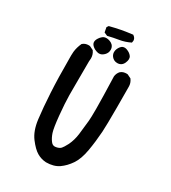

<svg xmlns="http://www.w3.org/2000/svg" viewBox="-194 -902 888 998"><g transform="rotate(30 250.0 -402.5)"><path d="M80.1 -538.1Q80.1 -542.5 80.1 -550Q80.1 -557.6 81.1 -570.3Q84 -598.1 97.2 -627L98.6 -627.9Q112.3 -640.1 132.8 -640.1Q135.7 -640.1 140.6 -639.6L163.6 -628.4L164.6 -626.5Q177.2 -608.9 177.2 -585.9Q177.2 -577.6 175.8 -568.4Q175.3 -468.8 175.3 -427Q175.3 -385.3 175.3 -364.3Q175.8 -317.9 182.6 -247.1Q189.5 -176.3 197.8 -150.9Q206.1 -126 219.2 -108.9Q229 -95.7 241.7 -95.7Q243.2 -95.7 244.6 -95.7Q261.7 -97.2 272.9 -105Q274.9 -106.4 278.1 -109.6Q281.2 -112.8 287.1 -122.1Q293 -131.3 299.8 -144.5Q315.4 -177.2 320.3 -215.6Q325.2 -253.9 329.6 -300.3Q331.5 -317.9 331.5 -374.5Q331.5 -431.2 327.1 -565.9Q329.6 -584.5 341.3 -598.1Q349.6 -605.5 358.6 -608.2Q367.7 -610.8 376 -610.8Q379.4 -610.8 383.8 -610.4L406.7 -599.1L407.7 -597.7Q420.9 -579.6 420.9 -557.6Q421.4 -487.3 421.4 -433.6Q421.4 -325.7 418.9 -286.1Q415 -226.6 405 -168.5Q395 -110.4 372.1 -76.7Q349.6 -43.5 320.3 -22.9Q290 -2 244.1 -2H243.7Q214.4 -3.9 189.5 -18.6Q164.6 -33.2 135.3 -71.8Q106 -110.4 97.9 -175.5Q89.8 -240.7 85 -326.7Q80.1 -412.6 80.1 -538.1ZM156.7 -693.8Q162.6 -703.1 171.9 -710.7Q181.2 -718.3 194.8 -718.3Q203.6 -718.3 214.6 -714.6Q225.6 -710.9 233.4 -703.1Q243.7 -692.4 243.7 -675.8Q243.7 -657.2 229.7 -643.3Q215.8 -629.4 200.2 -629.4Q197.3 -629.4 193.8 -629.9Q171.4 -634.8 158.2 -647.9Q147.9 -657.7 147.9 -669.2Q147.9 -680.7 156.7 -693.8ZM264.2 -675.3Q264.2 -680.2 265.1 -685.1Q269.5 -702.6 281.2 -714.4Q289.1 -722.7 301.8 -722.7Q308.6 -722.7 315.9 -719.7Q335 -712.4 344.7 -699.2Q350.1 -692.4 350.1 -681.6Q350.1 -671.9 344.2 -658.2Q333 -633.8 307.1 -633.8Q286.1 -633.8 272.9 -650.4Q264.2 -662.1 264.2 -675.3ZM308.1 -801.3Q322.3 -791.5 322.3 -775.9Q322.3 -772 320.3 -764.2Q288.6 -748.5 255.4 -743.2Q224.1 -738.3 190.9 -730L170.9 -738.8L165.5 -767.6L172.9 -778.3Q207 -787.1 237.8 -793Q268.6 -798.8 305.7 -803.2Z"/></g></svg>

Font: Bakudai
Style: Bold
Weight: 700
Version: Version 1.48